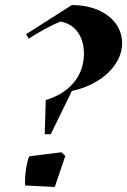

<svg xmlns="http://www.w3.org/2000/svg" viewBox="-20 -734 506 764"><path d="M162 -336 158 -200H182L266 -372C383 -397 466 -476 466 -562C466 -651 383 -714 266 -714L84 -598L94 -580C138 -608 180 -632 220 -648C276 -640 314 -592 314 -520C314 -433 258 -364 162 -336ZM80 4 198 10 240 -114 224 -128 96 -112C84 -81 78 -31 80 4Z"/></svg>

Font: Mazius Display Extra Italic
Style: Bold
Weight: 700
Italic angle: -17°
Designer: Alberto Casagrande & Collletttivo
Foundry: Collletttivo
Version: Version 2.000;Glyphs 3.2 (3217)